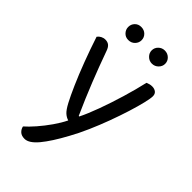

<svg xmlns="http://www.w3.org/2000/svg" viewBox="-253 -727 996 996"><g transform="rotate(45 244.5 -229.5)"><path d="M169 -103Q152 -135 128 -189.5Q104 -244 78.5 -311.5Q53 -379 30 -449Q37 -459 48.5 -465Q60 -471 73 -471Q90 -471 101 -462Q112 -453 119 -432Q149 -348 182 -265Q215 -182 255 -93H259Q280 -135 303 -198Q326 -261 347 -331Q368 -401 382 -463Q389 -466 397.5 -468.5Q406 -471 416 -471Q433 -471 444 -462.5Q455 -454 455 -437Q455 -421 446 -383.5Q437 -346 421.5 -296.5Q406 -247 385.5 -191.5Q365 -136 341.5 -82.5Q318 -29 294 14Q248 99 210 144.5Q172 190 140 190Q117 190 104.5 178Q92 166 89 150Q111 131 138.5 99.5Q166 68 191.5 31.5Q217 -5 233 -38Q216 -43 201.5 -56Q187 -69 169 -103ZM208 -601Q208 -582 194 -567.5Q180 -553 158 -553Q137 -553 123.5 -567.5Q110 -582 110 -601Q110 -621 123.5 -635Q137 -649 158 -649Q180 -649 194 -635Q208 -621 208 -601ZM381 -601Q381 -582 366.5 -567.5Q352 -553 331 -553Q311 -553 296.5 -567.5Q282 -582 282 -601Q282 -621 296.5 -635Q311 -649 331 -649Q352 -649 366.5 -635Q381 -621 381 -601Z"/></g></svg>

Font: Baloo Tamma 2
Style: Regular
Weight: 400
Designer: Divya Kowshik, Shuchita Grover and Ek Type
Foundry: Ek Type
Version: Version 1.700